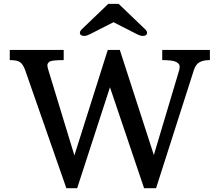

<svg xmlns="http://www.w3.org/2000/svg" viewBox="-20 -997 1148 1017"><path d="M31.7 0ZM113.3 -625.5Q102.1 -656.2 86.7 -667.5Q71.3 -678.7 31.7 -678.7V-732.4H317.4V-678.7Q252.9 -678.7 241.7 -669.9Q230.5 -661.1 231 -650.9Q231.4 -640.6 236.3 -625.5L374 -173.8L550.8 -732.4H614.7L794.9 -175.8L929.2 -625.5Q931.6 -634.3 931.6 -646.2Q931.6 -658.2 913.8 -668.5Q896 -678.7 839.4 -678.7V-732.4H1091.8V-678.7Q1055.2 -678.7 1035.6 -666.7Q1016.1 -654.8 1006.8 -625.5L806.6 0H743.2L562.5 -534.7L388.7 0H331.5ZM758.8 -823.7Q758.8 -806.6 735.4 -806.6Q722.7 -807.1 706.5 -815.4L581.1 -879.4L455.6 -815.4Q439.5 -807.1 426.8 -806.6Q403.3 -806.6 403.3 -823.7Q403.3 -831.5 410.6 -839.4L553.7 -976.6H608.4L751.5 -839.4Q758.8 -831.5 758.8 -823.7Z"/></svg>

Font: Arbutus Slab
Style: Regular
Weight: 400
Version: Version 1.002; ttfautohint (v0.92) -l 10 -r 16 -G 200 -x 7 -